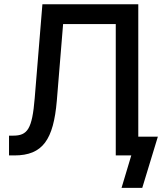

<svg xmlns="http://www.w3.org/2000/svg" viewBox="-20 -748 780 924"><path d="M43 -95.2H23.4V0H49.3C186.5 0 237.3 -77.1 253.4 -262.7L283.7 -632.3H537.1V0H611.8L564.9 156.2H664.6L739.7 -90.3H645.5V-727.5H184.1L147 -275.4C134.8 -126.5 112.3 -95.2 43 -95.2Z"/></svg>

Font: Inteeer Medium
Style: Regular
Weight: 500
Designer: Rasmus Andersson
Foundry: rsms
Version: Version 4.001;Glyphs 3.4 (3402)